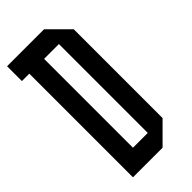

<svg xmlns="http://www.w3.org/2000/svg" viewBox="-215 -715 764 764"><g transform="rotate(-45 166.5 -333.5)"><path d="M125 -83.3H208.3V-583.3H125ZM208.3 -666.7 291.7 -583.3V-83.3L208.3 0H41.7V-583.3H0V-666.7Z"/></g></svg>

Font: Yulong
Style: Regular
Weight: 400
Designer: GGBotNet
Foundry: f0n7.com
Version: 1.00